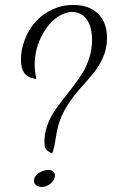

<svg xmlns="http://www.w3.org/2000/svg" viewBox="-20 -740 496 770"><path d="M409.2 -586.9Q409.2 -546.4 393.3 -510.3Q377.4 -474.1 352.8 -444.3Q328.1 -414.6 302 -385.7Q275.9 -356.9 250.7 -317.9Q225.6 -278.8 213.9 -236.8Q208 -216.8 202.4 -179.4Q196.8 -142.1 189 -124Q169.4 -133.8 163.8 -142.6Q158.2 -151.4 158.2 -170.9Q158.2 -203.1 168.7 -234.1Q179.2 -265.1 196 -290.8Q212.9 -316.4 233.4 -342.3Q253.9 -368.2 274.2 -394.5Q294.4 -420.9 311.3 -448.2Q328.1 -475.6 338.6 -509.5Q349.1 -543.5 349.1 -579.1Q349.1 -633.8 327.1 -662.8Q305.2 -691.9 270 -691.9Q234.9 -691.9 200.2 -663.8Q165.5 -635.7 142.3 -585.9Q119.1 -536.1 119.1 -480Q119.1 -456.1 126 -422.9Q90.3 -428.2 77.1 -447.5Q64 -466.8 64 -500Q64 -542 79.6 -581.8Q95.2 -621.6 122.3 -652.3Q149.4 -683.1 189.2 -701.7Q229 -720.2 273.9 -720.2Q336.9 -720.2 373 -685.3Q409.2 -650.4 409.2 -586.9ZM147.9 9.8Q134.3 9.8 125.2 2.9Q116.2 -3.9 116.2 -16.1Q116.2 -33.2 134.8 -45.7Q153.3 -58.1 173.8 -58.1Q200.2 -58.1 200.2 -36.1Q200.2 -19 183.8 -4.6Q167.5 9.8 147.9 9.8Z"/></svg>

Font: Dancing Script OT
Style: Regular
Weight: 400
Foundry: Pablo Impallari. www.impallari.com
Version: Version 1.000